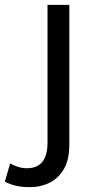

<svg xmlns="http://www.w3.org/2000/svg" viewBox="-105 -540 386 792"><path d="M17 232Q-44 232 -85 209L-63 134Q-50 142 -31.5 148Q-13 154 6 154Q91 154 91 48V-520H181V57Q181 118 159 156.5Q137 195 100 213.5Q63 232 17 232Z"/></svg>

Font: ABeeZee
Style: Regular
Weight: 400
Designer: Anja Meiners
Foundry: Anja Meiners
Version: Version 1.003; ttfautohint (v1.8.3)